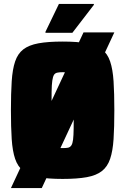

<svg xmlns="http://www.w3.org/2000/svg" viewBox="-20 -909 642 984"><path d="M36 55 408 -743H566L194 55ZM301 8Q226 8 177 -1Q128 -10 99.5 -32.5Q71 -55 57.5 -95Q44 -135 40 -196Q36 -257 36 -344Q36 -431 40 -492.5Q44 -554 57.5 -594Q71 -634 99.5 -656Q128 -678 177 -687Q226 -696 301 -696Q376 -696 425 -687Q474 -678 502.5 -656Q531 -634 544.5 -594Q558 -554 562 -492.5Q566 -431 566 -344Q566 -257 562 -196Q558 -135 544.5 -95Q531 -55 502.5 -32.5Q474 -10 425 -1Q376 8 301 8ZM301 -150Q318 -150 328.5 -152Q339 -154 345.5 -163.5Q352 -173 354.5 -193.5Q357 -214 357.5 -250.5Q358 -287 358 -344Q358 -401 357.5 -438Q357 -475 354.5 -495.5Q352 -516 345.5 -525Q339 -534 328.5 -536.5Q318 -539 301 -539Q284 -539 273 -536.5Q262 -534 256.5 -525Q251 -516 248 -495.5Q245 -475 244.5 -438Q244 -401 244 -344Q244 -287 244.5 -250.5Q245 -214 248 -193.5Q251 -173 256.5 -163.5Q262 -154 273 -152Q284 -150 301 -150ZM213 -741V-746L282 -889H461V-884L351 -741Z"/></svg>

Font: Saira SemiCondensed Black
Style: Regular
Weight: 900
Width: 4
Designer: Hector Gatti with collaboration of the Omnibus-Type team
Foundry: Omnibus-Type
Version: Version 1.101